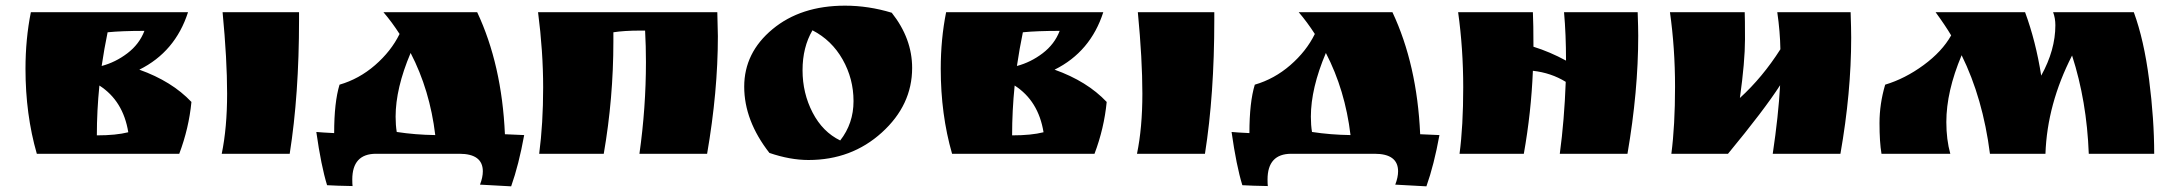

<svg xmlns="http://www.w3.org/2000/svg" viewBox="-20 -543 7673 678"><path d="M322 -65Q390 -65 433 -76Q415 -187 331 -241Q322 -152 322 -65ZM70 -300Q70 -405 89 -500H644Q599 -360 472 -297Q587 -256 656 -183Q647 -90 613 0H110Q70 -139 70 -300ZM339 -310Q388 -323 430 -355Q472 -387 490 -434Q410 -434 360 -429Q348 -371 339 -310Z M1036 -500V-473Q1036 -209 1003 0H763Q782 -92 782 -212.5Q782 -333 766 -500Z M1685 62Q1685 0 1602 0H1308Q1224 0 1224 91Q1224 106 1225 114Q1168 113 1135 111Q1114 43 1097 -77Q1118 -75 1160 -73Q1160 -182 1179 -244Q1248 -264 1304.5 -313Q1361 -362 1391 -423Q1364 -465 1334 -500H1665Q1752 -315 1763 -69L1831 -66Q1812 39 1785 115L1675 109Q1685 83 1685 62ZM1377 -131Q1377 -101 1381 -77Q1446 -67 1517 -66Q1498 -225 1430 -356Q1377 -231 1377 -131Z M2513 -500 2515 -415Q2515 -220 2477 0H2238Q2261 -163 2261 -324Q2261 -380 2258 -435H2241Q2184 -435 2146 -429V-397Q2146 -196 2112 0H1884Q1898 -107 1898 -234Q1898 -361 1880 -500Z M2697 -3Q2608 -117 2608 -237Q2608 -357 2708 -440Q2808 -523 2964 -523Q3047 -523 3129 -498Q3201 -407 3201 -303Q3201 -172 3094 -75Q2987 22 2835 22Q2770 22 2697 -3ZM2849 -436Q2814 -376 2814 -295Q2814 -214 2849.5 -145.5Q2885 -77 2947 -47Q2994 -107 2994 -186Q2994 -265 2955.5 -333Q2917 -401 2849 -436Z M3554 -65Q3622 -65 3665 -76Q3647 -187 3563 -241Q3554 -152 3554 -65ZM3302 -300Q3302 -405 3321 -500H3876Q3831 -360 3704 -297Q3819 -256 3888 -183Q3879 -90 3845 0H3342Q3302 -139 3302 -300ZM3571 -310Q3620 -323 3662 -355Q3704 -387 3722 -434Q3642 -434 3592 -429Q3580 -371 3571 -310Z M4268 -500V-473Q4268 -209 4235 0H3995Q4014 -92 4014 -212.5Q4014 -333 3998 -500Z M4917 62Q4917 0 4834 0H4540Q4456 0 4456 91Q4456 106 4457 114Q4400 113 4367 111Q4346 43 4329 -77Q4350 -75 4392 -73Q4392 -182 4411 -244Q4480 -264 4536.5 -313Q4593 -362 4623 -423Q4596 -465 4566 -500H4897Q4984 -315 4995 -69L5063 -66Q5044 39 5017 115L4907 109Q4917 83 4917 62ZM4609 -131Q4609 -101 4613 -77Q4678 -67 4749 -66Q4730 -225 4662 -356Q4609 -231 4609 -131Z M5765 -417Q5765 -221 5727 0H5488Q5504 -118 5509 -254Q5457 -286 5393 -293Q5387 -146 5361 0H5134Q5147 -98 5147 -234.5Q5147 -371 5129 -500H5393Q5395 -459 5395 -378Q5453 -360 5510 -329Q5510 -422 5503 -500H5763Q5765 -444 5765 -417Z M5882 0Q5895 -100 5895 -236.5Q5895 -373 5877 -500H6141Q6142 -482 6142 -404Q6142 -326 6124 -197Q6204 -270 6267 -369Q6266 -431 6256 -500H6515Q6517 -440 6517 -410Q6517 -216 6479 0H6240Q6260 -134 6266 -242Q6210 -155 6082 0Z M7238 -454Q7238 -479 7230 -500H7515Q7551 -402 7569 -262Q7587 -122 7587 0H7356Q7349 -186 7297 -347Q7209 -175 7203 0H7007Q6982 -196 6907 -348Q6853 -220 6853 -112Q6853 -50 6867 0H6624Q6617 -41 6617 -108.5Q6617 -176 6637 -244Q6707 -265 6772.5 -313Q6838 -361 6870 -418Q6850 -452 6815 -500H7131Q7169 -397 7188 -276Q7238 -366 7238 -454Z"/></svg>

Font: Ruslan Display
Style: Regular
Weight: 400
Designer: Denis Masharov, Vladimir Rabdu
Foundry: Denis Masharov, Vladimir Rabdu
Version: Version 1.000; ttfautohint (v1.4.1)